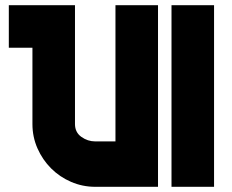

<svg xmlns="http://www.w3.org/2000/svg" viewBox="-20 -720 895 740"><path d="M14 -700H269V-242Q269 -210 293.5 -192.5Q318 -175 347 -175H425V-700H589V0H347Q298 0 254 -19Q210 -38 177 -71Q144 -104 124.5 -148Q105 -192 105 -242V-536H14ZM641 -700H805V0H641Z"/></svg>

Font: Aoudax Cyrillic
Style: Regular
Weight: 400
Designer: William Zhang
Foundry: William Zhang
Version: Version 1.00 June 4, 2021, initial release